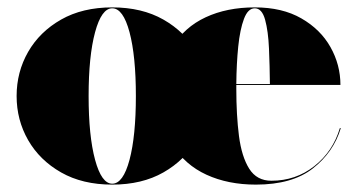

<svg xmlns="http://www.w3.org/2000/svg" viewBox="-20 -490 972 520"><path d="M25 -230Q25 -295 56.2 -349.5Q87.5 -404 145.5 -437Q203.5 -470 284 -470Q364.5 -470 422.5 -437Q480.5 -404 511.8 -349.5Q543 -295 543 -230Q543 -165 511.8 -110.5Q480.5 -56 422.5 -23Q364.5 10 284 10Q203.5 10 145.5 -23Q87.5 -56 56.2 -110.5Q25 -165 25 -230ZM220 -230Q220 -122 237.5 -57.2Q255 7.5 284 7.5Q313.5 7.5 330.8 -57.2Q348 -122 348 -230Q348 -338 330.8 -402.8Q313.5 -467.5 284 -467.5Q255 -467.5 237.5 -402.8Q220 -338 220 -230ZM903 -143Q883.5 -78 827.5 -34Q771.5 10 673 10Q597.5 10 539.2 -16.8Q481 -43.5 448 -96.8Q415 -150 415 -230Q415 -310 447.2 -363.2Q479.5 -416.5 537 -443.2Q594.5 -470 670 -470Q744.5 -470 796.2 -440.2Q848 -410.5 875 -362.5Q902 -314.5 902 -260H620Q620 -255 620 -250Q620 -178 627.2 -121.8Q634.5 -65.5 655 -33Q675.5 -0.5 715 -0.5Q781 -0.5 831.2 -40Q881.5 -79.5 900.5 -143ZM670 -467.5Q651.5 -467.5 640.8 -439Q630 -410.5 625.2 -363.8Q620.5 -317 620 -262.5H711Q710.5 -311.5 708.5 -358.5Q706.5 -405.5 698 -436.5Q689.5 -467.5 670 -467.5Z"/></svg>

Font: Bodoni* 72pt Fatface
Style: Regular
Weight: 900
Version: Version 2.3